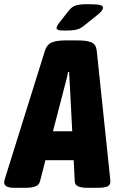

<svg xmlns="http://www.w3.org/2000/svg" viewBox="-53 -895 563 917"><path d="M17 2Q-9 2 -21 -4.5Q-33 -11 -33 -24Q-33 -30 -31 -36.5Q-29 -43 -26 -53L162 -654Q171 -682 193.5 -692Q216 -702 260 -702H317Q364 -702 385 -692Q406 -682 409 -653L472 -53Q473 -44 473.5 -37.5Q474 -31 474 -26Q474 -12 461 -5Q448 2 410 2H363Q340 2 322.5 -4Q305 -10 304 -29L299 -130H164L138 -29Q133 -10 114 -4Q95 2 73 2ZM255 -480 200 -268H292L281 -480Q280 -496 279 -514.5Q278 -533 277 -551H272Q269 -533 264 -514.5Q259 -496 255 -480ZM260 -749Q233 -749 225 -752Q217 -755 217 -761Q217 -770 232 -789L276 -845Q291 -864 311 -869.5Q331 -875 364 -875Q406 -875 422.5 -871.5Q439 -868 439 -858Q439 -852 433 -843.5Q427 -835 409 -821L344 -769Q328 -757 310 -753Q292 -749 260 -749Z"/></svg>

Font: Asap Condensed Condensed ExtraBold
Style: Italic
Weight: 800
Width: 3
Italic angle: -6°
Designer: Pablo Cosgaya
Foundry: Omnibus-Type
Version: Version 3.001; ttfautohint (v1.8.4.7-5d5b)